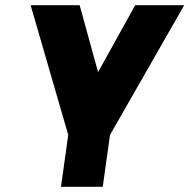

<svg xmlns="http://www.w3.org/2000/svg" viewBox="-20 -520 730 740"><path d="M98 -500 243 0 215 200H376L404 0L690 -500H501L358 -242L287 -500Z"/></svg>

Font: Unageo
Style: Black-Italic
Weight: 900
Designer: Richard Sepsi
Foundry: Richard Sepsi
Version: Version 2.000